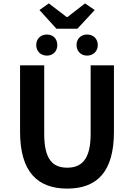

<svg xmlns="http://www.w3.org/2000/svg" viewBox="-20 -1095 788 1129"><path d="M267 -1075 212 -1036 312 -926H435L537 -1036L480 -1075L377 -995H372ZM256 -768C293 -768 317 -795 317 -830C317 -866 293 -892 256 -892C218 -892 193 -866 193 -830C193 -795 218 -768 256 -768ZM492 -768C530 -768 555 -795 555 -830C555 -866 530 -892 492 -892C455 -892 430 -866 430 -830C430 -795 455 -768 492 -768ZM375 14C549 14 650 -83 650 -320V-711H513V-307C513 -158 460 -109 375 -109C290 -109 240 -158 240 -307V-711H98V-320C98 -83 202 14 375 14Z"/></svg>

Font: Spoqa Han Sans Neo Bold
Style: Bold
Weight: 700
Designer: [Spoqa Han Sans Neo] Dong-huui Kim  Younghwa Kang  Yujin Lee  [Noto Sans] Ryoko NISHIZUKA  (kana & ideographs); Paul D. 
Foundry: Spoqa (http://www.spoqa-han-sans.com)
Version: Version 1.100;hotconv 1.0.109;makeotfexe 2.5.65596